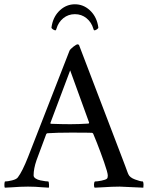

<svg xmlns="http://www.w3.org/2000/svg" viewBox="-35 -869 686 892"><path d="M227.1 -734.9Q225.1 -728 223.1 -728Q217.3 -728 210.7 -732.7Q204.1 -737.3 204.1 -741.2Q204.1 -744.1 206.1 -752.9Q214.8 -795.4 244.6 -822.3Q274.4 -849.1 313 -849.1Q351.6 -849.1 381.3 -822.3Q411.1 -795.4 419.9 -752.9Q421.9 -744.1 421.9 -741.2Q421.9 -737.3 415.3 -732.7Q408.7 -728 402.8 -728Q400.9 -728 398.9 -734.9Q390.1 -765.6 366.9 -784.4Q343.8 -803.2 313 -803.2Q282.2 -803.2 259 -784.4Q235.8 -765.6 227.1 -734.9ZM-12.2 2.9Q-14.6 1 -14.6 -9.8Q-14.6 -20.5 -12.2 -25.9Q0.5 -25.9 21 -31Q41.5 -36.1 47.9 -44.9Q68.8 -72.3 95.2 -139.2Q227.1 -478.5 288.1 -633.8Q292 -641.1 305.9 -652.1Q319.8 -663.1 326.2 -663.1Q327.6 -663.1 329.3 -661.9Q331.1 -660.6 332 -660.2L536.1 -126Q542 -110.8 548.1 -94.2Q554.2 -77.6 557.1 -69.6Q560.1 -61.5 561 -60.1Q567.4 -44.4 592.3 -35.2Q617.2 -25.9 628.9 -25.9Q631.8 -21.5 631.8 -11.2Q631.8 -1 630.9 2.9Q530.8 -2 521 -2Q500.5 -2 482.9 -1.2Q465.3 -0.5 443.1 1Q420.9 2.4 404.8 2.9Q401.4 -1 401.6 -11.5Q401.9 -22 405.8 -25.9Q417 -25.9 436.5 -29.8Q456.1 -33.7 461.9 -39.1Q465.8 -43 465.8 -53.2Q465.8 -66.4 448.7 -115.2Q431.6 -164.1 415 -206.1L397.9 -248Q395 -252 392.1 -252Q378.9 -252.9 293 -252.9Q230 -252.9 185.1 -250L180.2 -247.1Q151.9 -172.9 134.8 -125Q121.1 -85.4 121.1 -54.2Q121.1 -45.9 130.4 -39.8Q139.6 -33.7 152.8 -31Q166 -28.3 175.5 -27.1Q185.1 -25.9 189.9 -25.9Q191.9 -23.9 192.6 -12.7Q193.4 -1.5 191.9 2.9Q177.2 2.4 160.4 1Q143.6 -0.5 129.2 -1.2Q114.7 -2 95.2 -2Q74.7 -2 58.8 -1.2Q43 -0.5 23.9 1Q4.9 2.4 -12.2 2.9ZM199.2 -297.9Q199.2 -293.9 201.2 -293.9Q252.9 -292 292 -292Q330.1 -292 376 -294.9Q377 -294.9 377.7 -296.1Q378.4 -297.4 378.9 -298.8V-299.8L291 -542Z"/></svg>

Font: Crimson
Style: Roman
Weight: 400
Version: Version 0.8